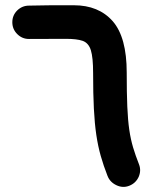

<svg xmlns="http://www.w3.org/2000/svg" viewBox="-20 -660 585 745"><path d="M27.8 -573.7C27.8 -555.7 34.2 -540.5 46.9 -527.8C59.6 -515.1 74.7 -508.8 92.3 -508.8C127 -508.8 197.8 -509.3 235.8 -509.3C263.7 -509.3 285.6 -506.8 300.8 -501.5C315.9 -496.1 326.7 -483.9 332.5 -465.3C338.4 -446.3 341.3 -417 341.3 -376.5C341.3 -161.1 356 -84 397 22C403.3 38.6 415 50.8 431.6 58.6C447.8 66.4 464.4 67.4 481 61C497.6 54.7 509.8 43.5 517.6 27.3C524.9 11.2 525.9 -5.4 519.5 -22C482.4 -117.7 471.7 -165.5 471.7 -378.4C471.7 -469.7 453.6 -536.1 417.5 -577.6C380.9 -619.1 330.6 -639.6 266.6 -639.6C190.4 -639.6 137.2 -639.6 92.8 -638.2C74.7 -638.2 59.6 -631.8 46.9 -619.6C34.2 -606.9 27.8 -591.8 27.8 -573.7Z"/></svg>

Font: Mikhak
Style: Bold
Weight: 700
Designer: Amin Abedi
Version: Version 3.2